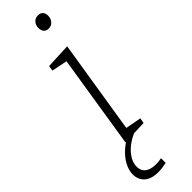

<svg xmlns="http://www.w3.org/2000/svg" viewBox="-336 -725 933 933"><g transform="rotate(-45 130.0 -258.5)"><path d="M72 3 152 -502 169 -475 68 -495 72 -522 202 -528 121 -21 105 -48 206 -29 201 -2ZM84 218Q36 218 11.5 196Q-13 174 -13 138Q-13 110 2.5 80.5Q18 51 47.5 24.5Q77 -2 121 -21L148 -6Q89 18 58 53.5Q27 89 27 125Q27 153 46.5 168Q66 183 103 183Q111 183 120.5 182Q130 181 140 179V211Q125 214 111 216Q97 218 84 218ZM200 -652Q184 -652 175 -662Q166 -672 166 -689Q166 -709 177.5 -722Q189 -735 208 -735Q224 -735 233 -725.5Q242 -716 242 -698Q242 -679 230 -665.5Q218 -652 200 -652Z"/></g></svg>

Font: Bitter Thin Light
Style: Italic
Weight: 300
Italic angle: -9°
Version: Version 2.002